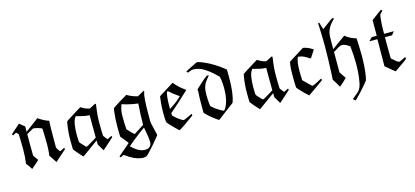

<svg xmlns="http://www.w3.org/2000/svg" viewBox="-69 -1239 4327 2000"><g transform="rotate(-15 2094.5 -239.5)"><path d="M31 -368Q20 -378 20 -380Q20 -381 72 -427L121 -470L129 -463Q134 -458 152.5 -443.5Q171 -429 176 -425V-367L320 -475L329 -469Q392 -428 434 -417L432 -402Q429 -362 429 -231V-128L439 -111Q442 -106 445.5 -101Q449 -96 450.5 -93.5Q452 -91 453.5 -88.5Q455 -86 456 -85Q457 -84 459 -83Q461 -82 462.5 -82Q464 -82 467 -82L488 -94Q510 -105 511 -105Q512 -105 514 -95V-88L395 18L340 -65L341 -77Q347 -111 348 -178Q348 -254 345 -321Q345 -326 344.5 -334Q344 -342 343.5 -347Q343 -352 343 -353V-358L332 -363Q298 -377 264 -382Q260 -382 255 -382.5Q250 -383 249 -383Q247 -383 211 -362L176 -341V-229Q176 -115 177 -112Q178 -106 197.5 -80Q217 -54 217 -53Q217 -52 175 -15Q133 22 132 22L131 20Q130 19 129 17.5Q128 16 127 14Q110 -15 88 -41Q84 -45 84 -50Q94 -116 94 -203Q94 -222 93 -265Q92 -308 92 -324L90 -364L67 -388L50 -378Q32 -368 31 -368Z M613 -363Q613 -365 655 -391.5Q697 -418 739 -444L782 -470L783 -469Q785 -468 787 -467Q789 -466 791 -465Q810 -452 835 -442Q865 -431 873 -431Q877 -431 885 -436L941 -465L948 -459L945 -434Q931 -342 931 -262Q931 -189 934 -126L935 -119L952 -97Q970 -74 971 -74L994 -86L1018 -97Q1019 -97 1024 -83L963 -28Q904 26 901 26L858 -46L856 -91L682 35Q681 35 662.5 15Q644 -5 623 -29.5Q602 -54 595 -65L594 -86Q593 -100 593 -156Q593 -253 605 -322Q608 -349 613 -363ZM730 -387 714 -392Q711 -392 703 -379Q672 -332 672 -197Q672 -178 674 -138Q675 -121 678 -118Q683 -110 714 -78L735 -56H741Q748 -57 780 -76L835 -109L856 -123V-136Q855 -143 855 -257V-365H841Q796 -368 730 -387Z M1054 144 1044 131 1109 75 1173 20 1153 -6Q1126 -37 1119 -48L1105 -65L1104 -79Q1102 -103 1102 -158Q1102 -257 1112 -334Q1116 -366 1118 -368Q1123 -376 1203 -425Q1214 -432 1249 -452Q1267 -465 1276 -469L1278 -470Q1324 -442 1377 -428L1392 -424L1464 -465L1469 -459V-458Q1468 -456 1467 -453.5Q1466 -451 1466 -449Q1448 -405 1448 -215V-133L1450 -119L1474 -17L1482 17Q1482 19 1447.5 60.5Q1413 102 1394 123Q1331 195 1317 201Q1317 204 1301.5 206.5Q1286 209 1279 209Q1274 209 1258 207Q1183 196 1102 135L1089 126Q1087 126 1071 135ZM1355 -354Q1284 -363 1205 -389Q1185 -336 1183 -296Q1182 -287 1182 -259Q1182 -195 1186 -135L1187 -124L1197 -112Q1207 -101 1231 -77Q1255 -53 1257 -53Q1258 -53 1313 -88L1367 -123V-141Q1367 -235 1375 -329Q1375 -334 1375 -339.5Q1375 -345 1375 -348L1376 -351Q1371 -351 1355 -354ZM1320 134Q1354 134 1372.5 117Q1391 100 1391 69V59Q1391 26 1374 -63Q1368 -87 1368 -93Q1366 -93 1304 -47Q1235 6 1179 54L1176 57Q1253 134 1320 134Z M1884 -103Q1884 -101 1886.5 -94.5Q1889 -88 1889 -87L1868 -71Q1824 -38 1778 -6Q1722 30 1720 30Q1719 30 1708.5 20Q1698 10 1683 -4.5Q1668 -19 1658 -29Q1634 -53 1607 -85L1605 -99Q1601 -139 1601 -190Q1601 -256 1608 -312Q1612 -358 1615 -365L1625 -372Q1636 -378 1657.5 -392Q1679 -406 1697 -417L1777 -467Q1815 -417 1880 -369L1895 -358L1886 -349Q1780 -249 1700 -180L1682 -166L1683 -152V-139L1696 -126Q1729 -93 1773 -67Q1783 -62 1791 -62Q1798 -62 1840 -82ZM1710 -393Q1706 -397 1705 -397Q1702 -395 1700 -393Q1680 -373 1680 -219V-211Q1683 -211 1717 -234Q1766 -266 1799 -299L1813 -313L1798 -323Q1775 -338 1750 -358Q1744 -363 1728 -377Q1712 -391 1710 -393Z M1945 -542Q1945 -544 2009.5 -576.5Q2074 -609 2079 -609H2080Q2119 -599 2159 -580Q2250 -540 2346 -464L2359 -454V-440Q2359 -436 2359.5 -412Q2360 -388 2360 -372Q2360 -191 2328 -110L2326 -103L2236 -35Q2217 -21 2192.5 -2Q2168 17 2157 25L2146 33Q2141 33 2090 -6Q2058 -30 2029 -59L2008 -80L2007 -91V-171Q2007 -253 2011 -297Q2012 -316 2010 -321Q2010 -323 2010 -326L2009 -330Q2010 -334 2046 -367Q2108 -426 2143 -447L2151 -445Q2153 -445 2156 -444L2160 -443Q2161 -443 2159.5 -441Q2158 -439 2152.5 -432Q2147 -425 2138 -415L2123 -395Q2107 -378 2094 -339Q2084 -306 2084 -250Q2084 -201 2091 -140V-134L2103 -121Q2132 -94 2178 -67Q2211 -48 2216 -48Q2226 -48 2238 -70Q2281 -146 2281 -267Q2281 -350 2268 -400L2247 -420Q2178 -489 2108 -525Q2062 -545 2026 -545H2005L1959 -527Z M2517 -363Q2517 -365 2559 -391.5Q2601 -418 2643 -444L2686 -470L2687 -469Q2689 -468 2691 -467Q2693 -466 2695 -465Q2714 -452 2739 -442Q2769 -431 2777 -431Q2781 -431 2789 -436L2845 -465L2852 -459L2849 -434Q2835 -342 2835 -262Q2835 -189 2838 -126L2839 -119L2856 -97Q2874 -74 2875 -74L2898 -86L2922 -97Q2923 -97 2928 -83L2867 -28Q2808 26 2805 26L2762 -46L2760 -91L2586 35Q2585 35 2566.5 15Q2548 -5 2527 -29.5Q2506 -54 2499 -65L2498 -86Q2497 -100 2497 -156Q2497 -253 2509 -322Q2512 -349 2517 -363ZM2634 -387 2618 -392Q2615 -392 2607 -379Q2576 -332 2576 -197Q2576 -178 2578 -138Q2579 -121 2582 -118Q2587 -110 2618 -78L2639 -56H2645Q2652 -57 2684 -76L2739 -109L2760 -123V-136Q2759 -143 2759 -257V-365H2745Q2700 -368 2634 -387Z M3108 -390Q3085 -350 3085 -238Q3085 -220 3087 -158V-145L3099 -132Q3110 -121 3139 -92.5Q3168 -64 3175 -59Q3176 -58 3186 -61Q3213 -70 3263 -99Q3279 -108 3281 -108L3283 -104Q3286 -100 3287 -96L3289 -92Q3289 -91 3210 -35Q3131 21 3118 29L3108 20Q3091 6 3050.5 -36Q3010 -78 3008 -84L3007 -89Q3007 -94 3006 -102Q3005 -110 3005 -118Q3003 -158 3003 -208Q3003 -264 3005 -288Q3009 -343 3015 -361Q3015 -363 3098 -414Q3179 -466 3181 -466Q3186 -465 3191 -465Q3223 -458 3250 -444Q3288 -423 3288 -422L3237 -343L3232 -342L3227 -340Q3164 -387 3117 -389Z M3533 -50Q3529 -45 3491.5 -10.5Q3454 24 3451 24Q3450 24 3445 14.5Q3440 5 3426.5 -18Q3413 -41 3397 -65V-78Q3398 -85 3400 -130Q3408 -296 3408 -427Q3408 -526 3403 -639Q3403 -643 3402.5 -649.5Q3402 -656 3401.5 -660.5Q3401 -665 3401 -667Q3401 -673 3402 -673.5Q3403 -674 3409 -676H3414L3437 -600L3520 -661Q3528 -667 3538 -674Q3548 -681 3553 -684L3558 -688L3574 -678Q3542 -646 3536 -637Q3500 -592 3489 -543Q3484 -524 3484 -442V-371Q3512 -394 3627 -475L3632 -478Q3664 -446 3731 -423L3748 -417L3749 -396Q3754 -297 3754 -218Q3753 -127 3746 -68Q3737 14 3726 34Q3668 109 3582 195L3571 205L3569 203Q3568 203 3563.5 199Q3559 195 3556 193Q3546 183 3547 182Q3548 182 3566 167.5Q3584 153 3602 137.5Q3620 122 3621 121Q3650 89 3660 22Q3675 -60 3675 -171Q3675 -215 3672 -257Q3665 -353 3664 -354Q3616 -390 3580 -390Q3576 -390 3568 -388Q3548 -382 3499 -350L3484 -341V-121Q3507 -85 3521 -66Z M4069 -640 4083 -627 4068 -613Q4062 -607 4060 -605Q4058 -603 4055 -599Q4052 -595 4051.5 -593.5Q4051 -592 4049.5 -587Q4048 -582 4047.5 -579.5Q4047 -577 4046 -568Q4045 -559 4044 -553Q4038 -500 4037 -435V-389H4142L4113 -353H4036V-274Q4036 -178 4037 -159L4038 -123Q4051 -110 4086 -82Q4102 -69 4114 -68H4121L4153 -83Q4185 -99 4186 -99Q4189 -99 4189 -78Q4189 -76 4155 -51.5Q4121 -27 4087 -4L4053 20Q4052 20 4004.5 -19Q3957 -58 3953 -62Q3953 -122 3954 -196Q3954 -228 3954.5 -262.5Q3955 -297 3955 -318.5Q3955 -340 3955 -341V-353H3868L3903 -389H3957L3958 -431V-558Z"/></g></svg>

Font: MathJax_Fraktur
Style: Regular
Weight: 400
Version: Version 1.1